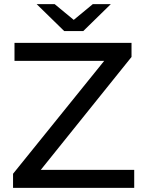

<svg xmlns="http://www.w3.org/2000/svg" viewBox="-20 -907 697 927"><path d="M515 -887 382 -757H290L157 -887H244L336 -811L428 -887ZM615 -632 177 -87H628V0H43V-68L483 -613H50V-700H615Z"/></svg>

Font: false
Style: Regular
Weight: 500
Designer: Julieta Ulanovsky
Foundry: Julieta Ulanovsky
Version: Version 7.222;hotconv 1.0.109;makeotfexe 2.5.65596